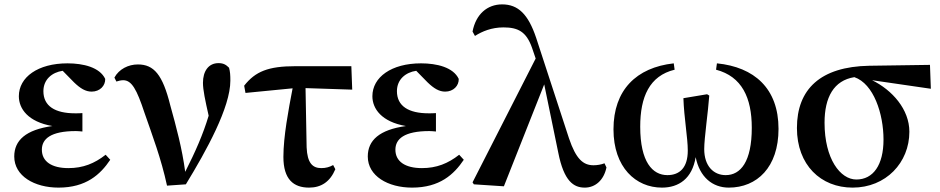

<svg xmlns="http://www.w3.org/2000/svg" viewBox="-20 -840 4290 876"><path d="M462 -134C411 -94 359 -73 292 -73C216 -73 171 -103 171 -157C171 -206 211 -242 326 -242C335 -242 345 -241 356 -240V-324C346 -323 333 -323 323 -323C231 -323 178 -356 178 -424C178 -478 218 -510 266 -517L318 -464C347 -436 371 -422 398 -422C436 -422 461 -449 460 -480C435 -533 360 -551 288 -551C153 -551 66 -488 66 -401C66 -344 108 -284 219 -265C98 -248 45 -200 45 -126C45 -37 137 16 247 16C373 16 438 -44 483 -111Z M511 -468C521 -471 531 -474 542 -474C581 -474 604 -432 639 -326C675 -222 715 -118 742 7L828 1C922 -153 1031 -350 1031 -472C1031 -497 1030 -513 1025 -531C1011 -545 999 -552 977 -552C931 -552 906 -515 906 -462C906 -430 916 -383 932 -312C906 -226 872 -149 825 -56C811 -162 784 -262 757 -359C722 -500 682 -546 609 -546C566 -546 523 -525 502 -486Z M1374 -438 1587 -431 1583 -538H1328C1204 -538 1145 -514 1094 -449L1100 -416L1315 -437C1296 -338 1273 -217 1273 -124C1273 -22 1319 16 1390 16C1446 16 1486 -11 1510 -68L1500 -87C1484 -78 1467 -73 1446 -73C1406 -73 1382 -96 1379 -168Z M2075 -134C2024 -94 1972 -73 1905 -73C1829 -73 1784 -103 1784 -157C1784 -206 1824 -242 1939 -242C1948 -242 1958 -241 1969 -240V-324C1959 -323 1946 -323 1936 -323C1844 -323 1791 -356 1791 -424C1791 -478 1831 -510 1879 -517L1931 -464C1960 -436 1984 -422 2011 -422C2049 -422 2074 -449 2073 -480C2048 -533 1973 -551 1901 -551C1766 -551 1679 -488 1679 -401C1679 -344 1721 -284 1832 -265C1711 -248 1658 -200 1658 -126C1658 -37 1750 16 1860 16C1986 16 2051 -44 2096 -111Z M2738 -95C2723 -89 2704 -86 2688 -86C2641 -86 2608 -114 2576 -209L2426 -668C2390 -775 2344 -820 2271 -820C2203 -820 2151 -775 2136 -696L2147 -676C2180 -697 2223 -715 2277 -715C2343 -715 2381 -696 2407 -623L2424 -573L2136 -8L2142 1L2279 10L2463 -455L2527 -144C2553 -12 2598 16 2648 16C2696 16 2735 -18 2747 -76Z M3247 -522C3365 -491 3410 -394 3410 -257C3410 -102 3359 -41 3291 -41C3236 -41 3193 -82 3193 -160C3193 -210 3211 -331 3216 -404L3206 -410L3098 -392C3101 -302 3118 -212 3118 -153C3118 -75 3081 -41 3025 -41C2957 -41 2901 -101 2901 -262C2901 -398 2943 -494 3058 -522L3054 -551C2883 -532 2779 -429 2779 -250C2779 -76 2881 16 3000 16C3077 16 3138 -25 3154 -123C3172 -32 3231 16 3305 16C3434 16 3532 -77 3532 -252C3532 -437 3421 -534 3251 -551Z M3887 -21C3814 -21 3742 -115 3742 -280C3742 -396 3784 -473 3878 -488C3966 -458 4011 -321 4011 -203C4011 -87 3964 -21 3887 -21ZM4227 -435 4223 -544 3946 -540C3723 -536 3616 -433 3616 -256C3616 -87 3725 16 3870 16C4022 16 4129 -98 4129 -239C4129 -341 4051 -429 3959 -474Z"/></svg>

Font: Noto Serif CJK JP
Style: Bold
Weight: 700
Designer: Ryoko NISHIZUKA 西塚涼子 (kana & ideographs); Frank Grießhammer (Latin, Greek & Cyrillic); Wenlong ZHANG 张文龙 (bopomofo); San
Foundry: Adobe Systems Incorporated
Version: Version 1.000;PS 1;hotconv 16.6.53;makeotf.lib2.5.65590